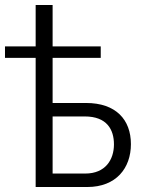

<svg xmlns="http://www.w3.org/2000/svg" viewBox="-41 -750 576 770"><path d="M102 0H309C425 0 484 -76 484 -172C484 -270 424 -337 304 -337H170V-518H363V-564H170V-730H102V-564H-21V-518H102ZM170 -54V-283H299C388 -283 416 -230 416 -171C416 -110 382 -54 301 -54Z"/></svg>

Font: FIGSv2-sans-serif
Style: Regular
Weight: 400
Designer: Matt McInerney, Pablo Impallari, Rodrigo Fuenzalida,Mirko Velimirovic
Foundry: Matt McInerney, Pablo Impallari, Rodrigo Fuenzalida
Version: Version 4.021;hotconv 1.0.109;makeotfexe 2.5.65596